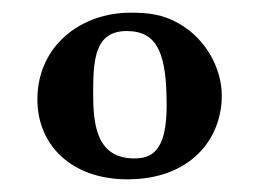

<svg xmlns="http://www.w3.org/2000/svg" viewBox="-20 -631 408 303"><path d="M39 -474C39 -402 93 -348 181 -348C281 -348 330 -412 330 -480C330 -523 305 -570 262 -594C238 -608 215 -611 186 -611C108 -611 39 -559 39 -474ZM180 -582C230 -582 243 -544 243 -464C243 -392 219 -381 192 -381C132 -381 127 -435 127 -484C127 -538 130 -582 180 -582Z"/></svg>

Font: Libertinus Serif
Style: Bold
Weight: 700
Designer: Philipp H. Poll, Khaled Hosny
Foundry: Caleb Maclennan
Version: Version 7.050;RELEASE